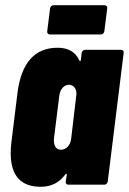

<svg xmlns="http://www.w3.org/2000/svg" viewBox="-20 -708 494 736"><path d="M306 -517H444Q449 -517 452 -513.5Q455 -510 454 -505L393 -12Q392 -7 388.5 -3.5Q385 0 380 0H242Q237 0 234 -3.5Q231 -7 232 -12L236 -38Q236 -42 234 -42Q232 -42 230 -39Q196 8 136 8Q21 8 21 -121Q21 -143 24 -165L47 -352Q69 -525 201 -525Q261 -525 284 -477Q285 -473 287 -473.5Q289 -474 290 -478L293 -505Q294 -510 297.5 -513.5Q301 -517 306 -517ZM253 -178 272 -339Q273 -342 273 -349Q273 -364 265 -373.5Q257 -383 244 -383Q230 -383 219.5 -371Q209 -359 207 -339L187 -178Q185 -158 192 -146Q199 -134 213 -134Q229 -134 240 -146Q251 -158 253 -178ZM161 -588 172 -676Q173 -681 176.5 -684.5Q180 -688 185 -688H381Q386 -688 389 -684.5Q392 -681 391 -676L380 -588Q379 -583 375.5 -579.5Q372 -576 367 -576H171Q166 -576 163 -579.5Q160 -583 161 -588Z"/></svg>

Font: Barlow Condensed ExtraBold
Style: Italic
Weight: 800
Width: 3
Italic angle: -7°
Designer: Jeremy Tribby
Foundry: Tribby Type
Version: Version 1.408